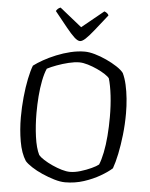

<svg xmlns="http://www.w3.org/2000/svg" viewBox="-62 -998 818 1048"><g transform="rotate(5 347.5 -474.0)"><path d="M334 0Q308 0 274.5 -10Q241 -20 208 -34.5Q175 -49 149 -66Q123 -83 111 -97Q85 -137 74 -201Q63 -265 63 -332Q63 -388 68.5 -443.5Q74 -499 83.5 -545Q93 -591 104 -619Q125 -635 156 -652.5Q187 -670 225 -685.5Q263 -701 302.5 -710.5Q342 -720 380 -720Q404 -720 435.5 -711Q467 -702 499.5 -687Q532 -672 558 -655Q584 -638 596 -622Q609 -595 617 -559.5Q625 -524 629 -484Q633 -444 633 -403Q633 -343 626.5 -285.5Q620 -228 610 -180Q600 -132 588 -99Q565 -78 525.5 -55Q486 -32 437 -16Q388 0 334 0ZM356 -59Q382 -59 413.5 -68.5Q445 -78 472 -90.5Q499 -103 511 -113Q522 -139 530.5 -180.5Q539 -222 543 -272.5Q547 -323 547 -376Q547 -439 540.5 -494Q534 -549 523 -586Q517 -595 498 -607.5Q479 -620 454 -631.5Q429 -643 402.5 -651Q376 -659 355 -659Q330 -659 297 -651Q264 -643 233 -631.5Q202 -620 181 -609Q169 -582 161 -541.5Q153 -501 149.5 -455Q146 -409 146 -364Q146 -296 154.5 -234Q163 -172 181 -136Q190 -125 211 -111.5Q232 -98 258.5 -86Q285 -74 310.5 -66.5Q336 -59 356 -59ZM348 -775Q335 -775 316.5 -792Q298 -809 270.5 -843Q243 -877 203 -927Q206 -933 212 -939Q218 -945 227 -948L348 -851L467 -948Q476 -945 482.5 -939.5Q489 -934 491 -928Q450 -876 422.5 -841.5Q395 -807 377.5 -791Q360 -775 348 -775Z"/></g></svg>

Font: Texturina 12pt ExtraLight
Style: Regular
Weight: 250
Designer: Guillermo Torres Carreño
Foundry: Omnibus-Type
Version: Version 1.002